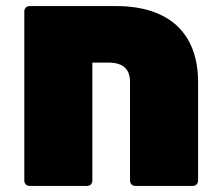

<svg xmlns="http://www.w3.org/2000/svg" viewBox="-20 -612 724 632"><path d="M78 -592C67 -592 60 -585 60 -574V-18C60 -7 67 0 78 0H266C277 0 284 -7 284 -18V-406H336C385 -406 408 -385 408 -342V-18C408 -7 415 0 426 0H614C625 0 632 -7 632 -18V-342C632 -503 536 -592 362 -592Z"/></svg>

Font: LINE Seed Sans TH Heavy
Style: Regular
Weight: 900
Designer: Dalton Maag Ltd | Thai characters by Cadson Demak Co.,Ltd.
Foundry: Dalton Maag Ltd
Version: Version 1.003